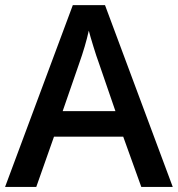

<svg xmlns="http://www.w3.org/2000/svg" viewBox="-20 -737 701 757"><path d="M537.1 0 465.8 -198.2H192.9L123 0H0L267.1 -716.8H394L661.1 0ZM435.1 -298.8 368.2 -493.2Q360.8 -512.7 347.9 -554.7Q335 -596.7 330.1 -616.2Q316.9 -556.2 291.5 -484.9L227.1 -298.8Z"/></svg>

Font: f0_41667          
Style: Regular
Weight: 600
Foundry: Ascender Corporation
Version: Version 1.10